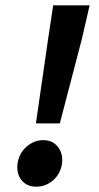

<svg xmlns="http://www.w3.org/2000/svg" viewBox="-20 -690 371 722"><path d="M161 -544 180 -670H317L288 -544L205 -226H115ZM116 12Q84 12 64.5 -8.5Q45 -29 45 -62Q45 -80 52 -98.5Q59 -117 72 -131Q85 -145 103 -154Q121 -163 143 -163Q175 -163 194.5 -141.5Q214 -120 214 -88Q214 -69 207 -51Q200 -33 187 -19Q174 -5 156 3.5Q138 12 116 12Z"/></svg>

Font: mr_Source Sans Pro
Style: Bold Italic
Weight: 700
Italic angle: -11°
Designer: Paul D. Hunt
Foundry: Adobe Systems Incorporated
Version: Version 1.036;July 10, 2024;FontCreator 11.5.0.2430 64-bit